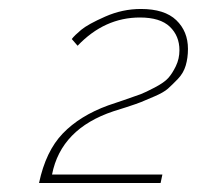

<svg xmlns="http://www.w3.org/2000/svg" viewBox="-20 -831 439 428"><path d="M67 -423Q82 -494 120 -533.5Q158 -573 221 -596Q227 -598 255 -607.5Q283 -617 293.5 -621Q304 -625 325 -636Q346 -647 355 -657Q364 -667 372 -683.5Q380 -700 380 -719Q380 -751 358.5 -771.5Q337 -792 292 -792Q213 -792 153 -729L140 -744Q146 -752 161 -764.5Q176 -777 214.5 -794Q253 -811 294 -811Q347 -811 373 -786Q399 -761 399 -722Q399 -702 394 -685Q389 -668 376.5 -655Q364 -642 354.5 -633.5Q345 -625 324 -616Q303 -607 294.5 -603.5Q286 -600 261.5 -592Q237 -584 233 -583Q116 -544 96 -442H342L338 -423Z"/></svg>

Font: Raleway-v4020 Thin
Style: Italic
Weight: 250
Italic angle: -12°
Designer: Matt McInerney, Pablo Impallari, Rodrigo Fuenzalida
Foundry: Matt McInerney, Pablo Impallari, Rodrigo Fuenzalida
Version: Version 4.020;PS 004.020;hotconv 1.0.88;makeotf.lib2.5.64775